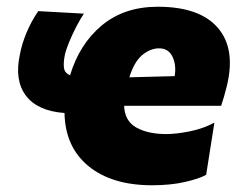

<svg xmlns="http://www.w3.org/2000/svg" viewBox="-20 -536 714 570"><path d="M431.5 14Q312 14 242.8 -42.8Q173.5 -99.5 171.5 -200.5Q91 -206.5 56.8 -252.2Q22.5 -298 39 -374Q44.5 -404 58 -437.2Q71.5 -470.5 93.5 -503L229 -495.5Q218 -479 206.2 -456.2Q194.5 -433.5 185.2 -411Q176 -388.5 172.5 -373Q167.5 -347.5 170.2 -333Q173 -318.5 188 -312.5Q216 -405.5 282.5 -460.8Q349 -516 448.5 -516Q572 -516 626 -454.2Q680 -392.5 654 -283Q645.5 -248 636.5 -222H348.5Q350 -177 384.5 -157.5Q419 -138 474 -138Q503.5 -138 544 -146.2Q584.5 -154.5 616.5 -172L592 -17Q571.5 -5.5 529.2 4.2Q487 14 431.5 14ZM452.5 -392.5Q426.5 -392.5 402.5 -372.8Q378.5 -353 364 -306.5L498.5 -310Q504 -343 492 -367.8Q480 -392.5 452.5 -392.5Z"/></svg>

Font: Commissioner ExtraBold
Style: Italic
Weight: 800
Italic angle: -12°
Designer: Kostas Bartsokas
Foundry: Kostas Bartsokas
Version: Version 1.000; ttfautohint (v1.8.3)